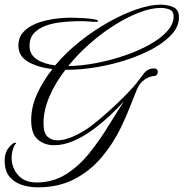

<svg xmlns="http://www.w3.org/2000/svg" viewBox="-52 -587 789 825"><path d="M110 218Q76 218 43.5 208Q11 198 -10.5 173Q-32 148 -32 102Q-32 69 -14.5 47.5Q3 26 14 26Q16 26 18 28Q9 36 3.5 54Q-2 72 -2 92Q-2 133 25.5 165Q53 197 105 197Q175 197 230.5 162.5Q286 128 331.5 71.5Q377 15 417 -51Q436 -82 451.5 -106.5Q467 -131 480 -151Q453 -121 417.5 -88Q382 -55 342.5 -26.5Q303 2 261.5 19.5Q220 37 180 37Q140 37 111 13Q82 -11 82 -71Q82 -127 107 -182.5Q132 -238 173 -290Q109 -298 68 -322Q27 -346 27 -392Q27 -424 45 -445.5Q63 -467 90.5 -480Q118 -493 149.5 -500Q181 -507 208.5 -509Q236 -511 252 -511Q257 -511 275.5 -510.5Q294 -510 315.5 -508.5Q337 -507 353 -504Q369 -501 369 -497Q369 -493 362 -493Q349 -493 333 -494.5Q317 -496 301 -496Q289 -496 277 -496Q265 -496 254 -495Q234 -494 204 -490.5Q174 -487 144.5 -476.5Q115 -466 95 -445.5Q75 -425 75 -390Q75 -353 105.5 -332.5Q136 -312 185 -306Q232 -362 292 -409.5Q352 -457 414.5 -492Q477 -527 535.5 -547Q594 -567 638 -567Q667 -567 692 -556.5Q717 -546 717 -513Q717 -474 686.5 -440Q656 -406 605 -378Q554 -350 491 -329.5Q428 -309 361 -298Q294 -287 233 -287H229Q186 -232 160.5 -172.5Q135 -113 135 -57Q135 -16 152 0Q169 16 194 16Q218 16 245.5 6Q273 -4 298 -18.5Q323 -33 340 -46Q380 -77 417.5 -111Q455 -145 484.5 -175Q514 -205 530 -224Q550 -250 566.5 -271.5Q583 -293 609 -293Q626 -293 626 -278Q626 -266 615 -261Q590 -260 568.5 -244.5Q547 -229 536 -202Q520 -163 504 -122Q488 -81 468 -40Q435 29 385.5 88Q336 147 268 182.5Q200 218 110 218ZM241 -303Q296 -304 358 -315.5Q420 -327 479.5 -347Q539 -367 587.5 -393.5Q636 -420 665 -451.5Q694 -483 694 -516Q694 -539 676.5 -546Q659 -553 639 -553Q598 -553 547 -533.5Q496 -514 441.5 -480Q387 -446 335 -400.5Q283 -355 241 -303Z"/></svg>

Font: Luxurious Script
Style: Regular
Weight: 400
Designer: Robert E. Leuschke
Foundry: Robert E. Leuschke
Version: Version 1.010; ttfautohint (v1.8.3)